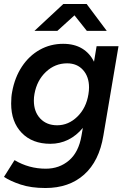

<svg xmlns="http://www.w3.org/2000/svg" viewBox="-23 -732 635 964"><path d="M-3 156 50 72Q122 115 207 115Q275 115 323.5 73.5Q372 32 386 -50L393 -90Q361 -51 319.5 -30.5Q278 -10 230 -10Q139 -10 86 -65Q33 -120 33 -212Q33 -246 38 -271Q51 -343 87 -397.5Q123 -452 176.5 -482Q230 -512 294 -512Q350 -512 389 -488.5Q428 -465 449 -422L462 -500H572L496 -51Q475 77 399.5 144.5Q324 212 205 212Q133 212 80.5 194.5Q28 177 -3 156ZM147 -227Q147 -171 179 -137Q211 -103 264 -103Q321 -103 365.5 -146.5Q410 -190 421 -259Q424 -277 424 -293Q424 -347 394 -380.5Q364 -414 314 -414Q253 -414 207.5 -371Q162 -328 150 -260Q147 -244 147 -227ZM295 -712H412L513 -577H413L351 -655L265 -577H150Z"/></svg>

Font: Oak Sans Semibold
Style: Italic
Weight: 600
Italic angle: -9.49998°
Foundry: Erik Kennedy, Walven
Version: Version 1.000